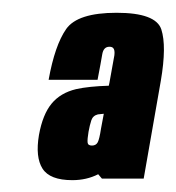

<svg xmlns="http://www.w3.org/2000/svg" viewBox="-20 -702 283 308"><path d="M143.5 -415.5 137.5 -422.5Q119 -413 96 -413Q60 -413 48.2 -431.5Q36.5 -450 42.5 -485.5Q48.5 -518.5 62.8 -535.8Q77 -553 102 -559Q122 -563.5 154.5 -564.5L155.5 -569Q161 -600.5 163.5 -613.5Q164.5 -622 161.5 -625Q159.5 -627 155.5 -627Q146 -627 144 -614.8Q142 -602.5 136.5 -574H58Q68 -629.5 86.2 -655.5Q104.5 -681.5 167 -681.5Q230 -681.5 238.8 -654.8Q247.5 -628 238 -572.5L210.5 -415.5ZM142 -495.5 146.5 -519.5Q140.5 -519 137 -518.5Q129 -516.5 126.5 -509Q124 -501.5 122 -490.5Q120 -478.5 120.5 -473.5Q121 -468.5 127.5 -468.5Q134 -468.5 136.8 -473.8Q139.5 -479 142 -495.5Z"/></svg>

Font: Anybody UltraCondensed Regular
Style: Bold Italic
Weight: 700
Width: 1
Italic angle: -10°
Designer: Tyler Finck
Foundry: Etcetera Type Company
Version: Version 1.010; ttfautohint (v1.8.3) -l 8 -r 50 -G 200 -x 14 